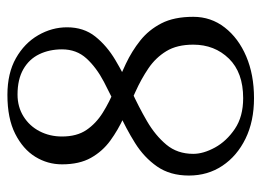

<svg xmlns="http://www.w3.org/2000/svg" viewBox="-116 -596 722 531"><g transform="rotate(-90 245.5 -330.0)"><path d="M134 -520Q134 -479 152 -452.5Q170 -426 199.5 -407.5Q229 -389 264.5 -374.5Q300 -360 335 -343.5Q370 -327 399.5 -303.5Q429 -280 447 -245Q465 -210 465 -157Q465 -108 435.5 -70Q406 -32 355.5 -10.5Q305 11 240 11Q176 11 128 -12.5Q80 -36 53 -76.5Q26 -117 26 -169Q26 -221 51 -257Q76 -293 116 -318Q156 -343 200.5 -363Q245 -383 285 -404Q325 -425 350 -452.5Q375 -480 375 -520Q375 -555 361.5 -583Q348 -611 320 -627Q292 -643 250 -643Q216 -643 189.5 -626.5Q163 -610 148.5 -582Q134 -554 134 -520ZM388 -157Q388 -202 370 -231.5Q352 -261 322.5 -281Q293 -301 257.5 -317Q222 -333 187 -349Q152 -365 122.5 -386.5Q93 -408 75 -440Q57 -472 57 -520Q57 -560 78 -594Q99 -628 141.5 -649.5Q184 -671 249 -671Q309 -671 350.5 -647.5Q392 -624 414 -586Q436 -548 436 -506Q436 -460 410.5 -428Q385 -396 345.5 -372.5Q306 -349 261 -328.5Q216 -308 176.5 -285Q137 -262 111.5 -231.5Q86 -201 86 -157Q86 -129 103.5 -97Q121 -65 155 -42Q189 -19 240 -19Q311 -19 349.5 -58.5Q388 -98 388 -157Z"/></g></svg>

Font: Young Serif Light
Style: Regular
Weight: 300
Designer: Bastien Sozeau
Foundry: NBR — Bastien Sozeau
Version: Version 5.001